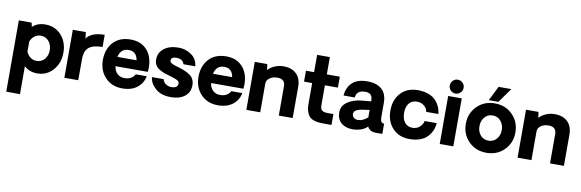

<svg xmlns="http://www.w3.org/2000/svg" viewBox="-63 -1324 6557 2167"><g transform="rotate(10 3215.5 -240.5)"><path d="M354 -555.2Q463.9 -555.2 535.4 -476.1Q606.9 -397 606.9 -277.1Q606.9 -157.2 535.4 -76.2Q463.9 4.9 354 4.9Q264.2 4.9 205.1 -51.8V269L47.9 268.1V-548.8H194.8L205.1 -501Q259.8 -555.2 354 -555.2ZM323.2 -132.8Q379.4 -132.8 414.8 -173.8Q450.2 -214.8 450.2 -276.9Q450.2 -338.9 414.6 -380.4Q378.9 -421.9 323.2 -421.9Q283.2 -421.9 251.2 -397.5Q219.2 -373 205.1 -334V-220.2Q219.2 -181.2 251.2 -157Q283.2 -132.8 323.2 -132.8Z M1030.8 -556.2V-417Q925.8 -417 875.7 -377.4Q825.7 -337.9 825.7 -237.8V0H666.5V-549.8H815.4L824.7 -475.1Q839.8 -507.3 892.8 -531.7Q945.8 -556.2 1030.8 -556.2Z M1585.4 -275.9Q1585.4 -253.9 1582.5 -229H1212.4Q1219.2 -174.8 1252 -144.3Q1284.7 -113.8 1333.5 -113.8Q1419.4 -113.8 1452.6 -178.2H1578.6Q1564.5 -98.1 1500 -46.6Q1435.5 4.9 1329.6 4.9Q1209.5 4.9 1134.5 -73.5Q1059.6 -151.9 1059.6 -274.9Q1059.6 -398.9 1131.1 -477.1Q1202.6 -555.2 1330.6 -555.2Q1448.7 -555.2 1517.1 -480Q1585.4 -404.8 1585.4 -275.9ZM1328.6 -435.1Q1236.8 -435.1 1215.3 -335.9H1434.6Q1418.5 -435.1 1328.6 -435.1Z M1886.2 6.8Q1776.4 6.8 1711.4 -49.1Q1646.5 -105 1638.7 -179.2H1772.5Q1781.2 -143.1 1812.7 -123.5Q1844.2 -104 1881.3 -106Q1947.3 -109.9 1947.3 -159.2Q1947.3 -172.4 1939.5 -182.1Q1931.6 -191.9 1912.6 -200.4Q1893.6 -209 1879.4 -213.4Q1865.2 -217.8 1834.5 -227.1Q1793.5 -238.3 1768.6 -247.6Q1743.7 -256.8 1712.6 -274.9Q1681.6 -293 1666 -320.1Q1650.4 -347.2 1650.4 -383.8Q1650.4 -462.9 1712.9 -511Q1775.4 -559.1 1878.4 -559.1Q1958.5 -559.1 2024.4 -514.2Q2090.3 -469.2 2098.6 -383.8H1963.4Q1948.2 -438 1882.3 -441.9Q1850.1 -443.8 1831.3 -433.3Q1812.5 -422.9 1812.5 -401.9Q1812.5 -394 1815.4 -387.5Q1818.4 -380.9 1825.4 -375.5Q1832.5 -370.1 1838.9 -366.5Q1845.2 -362.8 1858.4 -357.9Q1871.6 -353 1880.1 -350.6Q1888.7 -348.1 1905.5 -343Q1922.4 -337.9 1931.6 -335Q1969.7 -322.8 1994.6 -311.8Q2019.5 -300.8 2047.6 -282Q2075.7 -263.2 2090.1 -234.1Q2104.5 -205.1 2104.5 -167Q2104.5 -85.9 2045.4 -39.6Q1986.3 6.8 1886.2 6.8Z M2681.2 -275.9Q2681.2 -253.9 2678.2 -229H2308.1Q2314.9 -174.8 2347.7 -144.3Q2380.4 -113.8 2429.2 -113.8Q2515.1 -113.8 2548.3 -178.2H2674.3Q2660.2 -98.1 2595.7 -46.6Q2531.2 4.9 2425.3 4.9Q2305.2 4.9 2230.2 -73.5Q2155.3 -151.9 2155.3 -274.9Q2155.3 -398.9 2226.8 -477.1Q2298.3 -555.2 2426.3 -555.2Q2544.4 -555.2 2612.8 -480Q2681.2 -404.8 2681.2 -275.9ZM2424.3 -435.1Q2332.5 -435.1 2311 -335.9H2530.3Q2514.2 -435.1 2424.3 -435.1Z M3080.1 -557.1Q3176.3 -557.1 3229.7 -504.6Q3283.2 -452.1 3283.2 -356V0H3124V-336.9Q3124 -418.9 3033.2 -418.9Q2984.4 -418.9 2947.8 -394Q2911.1 -369.1 2911.1 -328.1V0H2752V-549.8H2895L2904.3 -482.9Q2934.1 -517.1 2982.2 -537.1Q3030.3 -557.1 3080.1 -557.1Z M3659.2 1Q3615.2 1 3587.6 -1Q3560.1 -2.9 3527.1 -13.4Q3494.1 -23.9 3475.6 -43.5Q3457 -63 3444.1 -98.9Q3431.2 -134.8 3431.2 -187V-426.8H3337.9V-551.8H3431.2V-750H3577.1V-551.8H3726.1V-426.8H3577.1V-196.8Q3577.1 -154.8 3598.1 -139.4Q3619.1 -124 3659.2 -124H3728V1Z M3968.8 7.8Q3887.7 7.8 3838.6 -35.2Q3789.6 -78.1 3789.6 -155.8Q3789.6 -229 3854.2 -274.4Q3918.9 -319.8 4014.6 -329.1L4122.6 -338.9V-348.1Q4122.6 -394 4101.6 -414.1Q4080.6 -434.1 4038.6 -434.1Q3940.4 -434.1 3932.6 -350.1H3804.7Q3810.5 -439 3868.2 -496.6Q3925.8 -554.2 4043 -554.2Q4147.9 -554.2 4207.3 -503.2Q4266.6 -452.1 4266.6 -347.2V-182.1Q4266.6 -116.2 4310.5 -116.2V0Q4305.7 0 4292.2 0.5Q4278.8 1 4271 1Q4270 1 4257.3 1Q4244.6 1 4241.7 1Q4238.8 1 4227.8 0.5Q4216.8 0 4212.9 -1Q4209 -2 4199 -3.9Q4189 -5.9 4184.3 -8.5Q4179.7 -11.2 4171.6 -15.6Q4163.6 -20 4158.7 -25.4Q4153.8 -30.8 4148.2 -37.8Q4142.6 -44.9 4138.7 -54.2Q4115.7 -26.4 4069.3 -9.3Q4022.9 7.8 3968.8 7.8ZM4010.7 -106Q4065.9 -106 4122.6 -154.8V-240.2L4047.9 -230Q3944.8 -215.8 3944.8 -165Q3944.8 -138.2 3963.4 -122.1Q3981.9 -106 4010.7 -106Z M4620.6 4.9Q4500.5 4.9 4427.5 -73Q4354.5 -150.9 4354.5 -275.9Q4354.5 -400.9 4427 -478Q4499.5 -555.2 4620.6 -555.2Q4681.6 -555.2 4729.5 -539.6Q4777.3 -523.9 4806.4 -501Q4835.4 -478 4855.5 -446Q4875.5 -414.1 4883.5 -386.5Q4891.6 -358.9 4894.5 -330.1H4755.4Q4750.5 -369.1 4716.6 -397.5Q4682.6 -425.8 4634.3 -425.8Q4574.2 -425.8 4542.7 -385Q4511.2 -344.2 4511.2 -275.9Q4511.2 -209 4542.7 -167.5Q4574.2 -126 4634.3 -126Q4681.2 -126 4715.3 -156.5Q4749.5 -187 4755.4 -225.1H4894.5Q4891.6 -194.3 4883.5 -165.8Q4875.5 -137.2 4855.5 -105.2Q4835.4 -73.2 4806.4 -49.6Q4777.3 -25.9 4729.5 -10.5Q4681.6 4.9 4620.6 4.9Z M5043.9 -590.8Q5011.7 -590.8 4988.5 -614Q4965.3 -637.2 4965.3 -670.2Q4965.3 -703.1 4988.8 -726.6Q5012.2 -750 5043.9 -750Q5077.1 -750 5100.6 -726.6Q5124 -703.1 5124 -670.2Q5124 -637.2 5100.6 -614Q5077.1 -590.8 5043.9 -590.8ZM4968.3 -549.8H5124V0H4968.3Z M5510.7 -750H5656.7L5538.1 -583H5427.7ZM5706.5 -74.5Q5626 6.8 5502.9 6.8Q5379.9 6.8 5299.3 -74.5Q5218.8 -155.8 5218.8 -275.9Q5218.8 -396 5299.3 -477.5Q5379.9 -559.1 5502.9 -559.1Q5626 -559.1 5706.5 -477.5Q5787.1 -396 5787.1 -275.9Q5787.1 -155.8 5706.5 -74.5ZM5502.9 -131.8Q5559.1 -131.8 5595 -173.3Q5630.9 -214.8 5630.9 -275.9Q5630.9 -336.9 5595 -378.9Q5559.1 -420.9 5502.9 -420.9Q5445.8 -420.9 5410.4 -379.4Q5375 -337.9 5375 -275.9Q5375 -213.9 5410.4 -172.9Q5445.8 -131.8 5502.9 -131.8Z M6188.5 -557.1Q6284.7 -557.1 6338.1 -504.6Q6391.6 -452.1 6391.6 -356V0H6232.4V-336.9Q6232.4 -418.9 6141.6 -418.9Q6092.8 -418.9 6056.2 -394Q6019.5 -369.1 6019.5 -328.1V0H5860.4V-549.8H6003.4L6012.7 -482.9Q6042.5 -517.1 6090.6 -537.1Q6138.7 -557.1 6188.5 -557.1Z"/></g></svg>

Font: Oakes Grotesk
Style: Bold
Weight: 700
Designer: Samuel Oakes
Foundry: Samuel Oakes
Version: Version 1.0 | wf-rip DC20170320